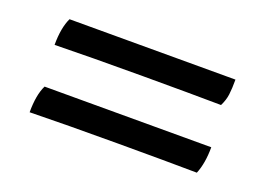

<svg xmlns="http://www.w3.org/2000/svg" viewBox="-52 -491 653 473"><g transform="rotate(20 275.0 -254.5)"><path d="M64 -379H499Q499 -355 497 -339.5Q495 -324 487 -308Q407 -309 282 -309Q142 -309 51 -307Q51 -352 64 -379ZM63 -202H500Q500 -160 488 -131Q408 -132 282 -132Q141 -132 50 -130Q50 -176 63 -202Z"/></g></svg>

Font: Vollkorn SC
Style: Bold
Weight: 700
Designer: Friedrich Althausen
Foundry: Friedrich Althausen
Version: Version 4.015